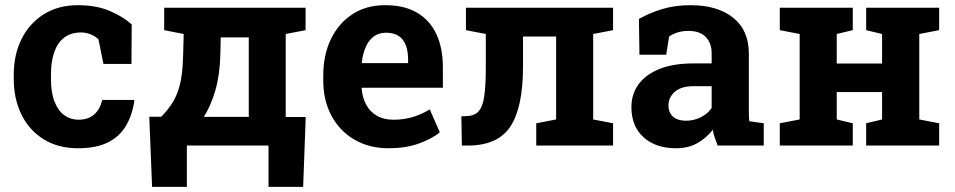

<svg xmlns="http://www.w3.org/2000/svg" viewBox="-20 -558 3659 736"><path d="M279.3 10.3Q203.1 10.3 147.7 -23.9Q92.3 -58.1 62.5 -118.4Q32.7 -178.7 32.7 -256.3V-271Q32.7 -349.1 63 -409.2Q93.3 -469.2 148.4 -503.7Q203.6 -538.1 278.3 -538.1Q349.6 -538.1 401.1 -515.9Q452.6 -493.7 484.9 -464.4L483.9 -313H376.5L357.4 -407.2Q345.7 -418.9 327.6 -426.3Q309.6 -433.6 291 -433.6Q252 -433.6 226.3 -414.1Q200.7 -394.5 188 -358.4Q175.3 -322.3 175.3 -271V-256.3Q175.3 -202.1 189.5 -167.2Q203.6 -132.3 227.3 -115.7Q251 -99.1 280.3 -99.1Q317.9 -99.1 340.6 -118.9Q363.3 -138.7 372.1 -174.8H493.7L495.1 -171.9Q486.8 -115.7 462.2 -74.7Q437.5 -33.7 392.8 -11.7Q348.1 10.3 279.3 10.3Z M563 158.2 552.2 -110.4H598.1Q622.1 -135.3 637.7 -158.9Q653.3 -182.6 662.6 -209.7Q671.9 -236.8 676.5 -270.8Q681.2 -304.7 682.1 -350.1L684.1 -427.7L609.4 -442.4V-528.3H1075.2H1151.4V-442.4L1075.2 -427.7V-109.4H1151.9L1142.1 158.2H1009.3V0H696.3V158.2ZM761.2 -109.9H933.6V-414.6H826.2L824.7 -350.1Q822.8 -271.5 805.7 -212.2Q788.6 -152.8 761.2 -109.9Z M1470.2 10.3Q1394.5 10.3 1337.9 -23.2Q1281.2 -56.6 1250.2 -115.2Q1219.2 -173.8 1219.2 -249V-268.6Q1219.2 -347.2 1248.5 -408Q1277.8 -468.8 1330.8 -503.4Q1383.8 -538.1 1455.6 -538.1Q1456.5 -538.1 1457.5 -538.1Q1529.3 -538.1 1578.1 -509.8Q1627 -481.4 1652.3 -428.2Q1677.7 -375 1677.7 -299.3V-221.7H1367.2L1366.2 -218.8Q1369.1 -184.1 1383.5 -157Q1397.9 -129.9 1424.3 -114.5Q1450.7 -99.1 1488.3 -99.1Q1527.3 -99.1 1561.3 -109.1Q1595.2 -119.1 1627.4 -138.7L1666 -50.8Q1633.3 -24.4 1583.7 -7.1Q1534.2 10.3 1470.2 10.3ZM1368.2 -315.9H1544.4V-328.6Q1544.4 -360.8 1535.9 -384Q1527.3 -407.2 1508.5 -419.9Q1489.7 -432.6 1460 -432.6Q1431.6 -432.6 1412.1 -417.7Q1392.6 -402.8 1381.6 -377Q1370.6 -351.1 1366.7 -318.4Z M1750.5 0 1748.5 -112.3 1764.2 -112.8Q1796.9 -112.8 1813.5 -129.9Q1830.1 -147 1836.2 -188.5Q1842.3 -230 1842.3 -303.2V-427.7L1766.1 -442.4V-528.3H2253.9H2330.1V-442.4L2253.9 -427.7V-100.1L2330.1 -85.4V0H2035.6V-85.4L2111.8 -100.1V-418H1984.9V-303.2Q1984.9 -147 1936.8 -73.5Q1888.7 0 1772.9 0Z M2571.8 10.3Q2493.2 10.3 2446.8 -32Q2400.4 -74.2 2400.4 -147Q2400.4 -196.8 2427.5 -234.4Q2454.6 -272 2507.6 -293.5Q2560.5 -314.9 2638.2 -314.9H2708V-354Q2708 -392.1 2685.8 -415.8Q2663.6 -439.5 2619.1 -439.5Q2596.2 -439.5 2577.9 -433.8Q2559.6 -428.2 2544.9 -418L2533.7 -348.1H2431.2L2429.2 -485.4Q2470.7 -508.8 2519 -523.4Q2567.4 -538.1 2627 -538.1Q2730.5 -538.1 2790.5 -490Q2850.6 -441.9 2850.6 -352.5V-134.8Q2850.6 -124 2850.8 -113.5Q2851.1 -103 2852.5 -93.3L2907.7 -85.4V0H2731Q2725.6 -13.7 2720.2 -29.3Q2714.8 -44.9 2712.4 -60.5Q2687 -28.3 2652.6 -9Q2618.2 10.3 2571.8 10.3ZM2609.9 -95.2Q2639.6 -95.2 2666.5 -108.6Q2693.4 -122.1 2708 -144V-227.5H2637.7Q2590.8 -227.5 2566.7 -206.1Q2542.5 -184.6 2542.5 -154.3Q2542.5 -126 2560.3 -110.6Q2578.1 -95.2 2609.9 -95.2Z M2969.2 0V-85.4L3045.4 -100.1V-427.7L2969.2 -442.4V-528.3H3249V-442.4L3187.5 -427.7V-314.5H3361.3V-427.7L3300.3 -442.4V-528.3H3361.3H3503.9H3580.1V-442.4L3503.9 -427.7V-100.1L3580.1 -85.4V0H3300.3V-85.4L3361.3 -100.1V-205.1H3187.5V-100.1L3249 -85.4V0Z"/></svg>

Font: Robotiche
Style: Bold
Weight: 700
Designer: Google
Version: Version 2.001